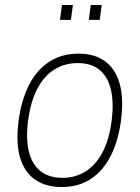

<svg xmlns="http://www.w3.org/2000/svg" viewBox="-20 -743 562 773"><path d="M227.5 10Q165.5 10 122.5 -19Q79.5 -48 61.2 -107.2Q43 -166.5 55 -257Q65.5 -338 95.8 -398.8Q126 -459.5 176.5 -493.2Q227 -527 297.5 -527Q359 -527 401 -497.8Q443 -468.5 461 -408.8Q479 -349 467 -257Q456.5 -177 426.5 -117Q396.5 -57 347 -23.5Q297.5 10 227.5 10ZM232.5 -27Q282.5 -27 323.2 -52Q364 -77 391.8 -128Q419.5 -179 429.5 -257Q438.5 -326.5 427.2 -378.8Q416 -431 382.8 -460Q349.5 -489 292.5 -489Q241.5 -489 200.2 -464Q159 -439 131.2 -387.5Q103.5 -336 93 -257Q84 -188 95.5 -136.2Q107 -84.5 141 -55.8Q175 -27 232.5 -27ZM337.5 -663 345.5 -723H389.5L381.5 -663ZM221.5 -663 229.5 -723H273.5L265.5 -663Z"/></svg>

Font: Public Sans Thin Thin
Style: Italic
Weight: 250
Italic angle: -8°
Version: Version 2.001